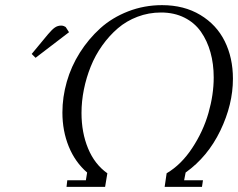

<svg xmlns="http://www.w3.org/2000/svg" viewBox="-20 -731 931 751"><path d="M104 -520 168 -597.2Q183.6 -615.7 194.6 -623.3Q205.6 -630.9 219.2 -630.9Q224.6 -630.9 229.2 -629.2Q233.9 -627.4 235.8 -626L237.8 -624L250 -605L119.1 -504.9ZM224.1 -291Q224.1 -351.1 241.2 -411.1Q258.3 -471.2 292.2 -524.9Q326.2 -578.6 372.3 -620.4Q418.5 -662.1 481.2 -686.5Q543.9 -710.9 613.8 -710.9Q699.7 -710.9 763.4 -672.6Q827.1 -634.3 859.1 -569.6Q891.1 -504.9 891.1 -422.9Q891.1 -322.3 841.8 -220Q792.5 -117.7 706.1 -56.2L700.2 -25.9H773.9L770 0H624L631.8 -53.2Q689 -86.9 731.9 -152.1Q774.9 -217.3 795.4 -289.1Q815.9 -360.8 815.9 -428.2Q815.9 -481 803.2 -526.4Q790.5 -571.8 765.9 -606.9Q741.2 -642.1 701.2 -662.1Q661.1 -682.1 609.9 -682.1Q561.5 -682.1 517.8 -665.5Q474.1 -648.9 440.7 -620.1Q407.2 -591.3 379.9 -553Q352.5 -514.6 335 -470.9Q317.4 -427.2 308.1 -380.9Q298.8 -334.5 298.8 -289.1Q298.8 -212.4 324.5 -150.4Q350.1 -88.4 399.9 -53.2L391.1 0H240.2L243.2 -25.9H315.9L320.8 -56.2Q273.9 -96.7 249 -157.7Q224.1 -218.8 224.1 -291Z"/></svg>

Font: Dehuti Alt
Style: Italic
Weight: 400
Version: Version 1.2